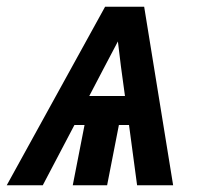

<svg xmlns="http://www.w3.org/2000/svg" viewBox="-55 -550 625 570"><path d="M-35 0 257 -530H373L459 0H352L328 -179H298L263 0H161L196 -179H166L72 0ZM316 -265 304 -353Q302 -372 299.5 -390Q297 -408 295 -427Q285 -408 275.5 -390Q266 -372 256 -353L210 -265Z"/></svg>

Font: Lode
Style: Bold Italic
Weight: 700
Italic angle: -11°
Monospace: yes
Designer: Belleve Invis
Foundry: Belleve Invis
Version: Version 29.2.0; ttfautohint (v1.8.3)